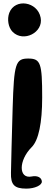

<svg xmlns="http://www.w3.org/2000/svg" viewBox="-20 -897 306 1138"><path d="M55 -258C50 -96 46 75 45 127C43 198 65 221 136 221C186 221 229 201 228 179C227 155 201 142 168 149C89 165 89 54 168 -25C209 -66 230 -169 230 -319C230 -523 221 -550 147 -550C72 -550 63 -520 55 -258ZM35 -821C21 -783 29 -734 55 -708C119 -644 238 -704 221 -792C203 -888 69 -909 35 -821Z"/></svg>

Font: Hussar Skorodowane
Style: Bold
Weight: 700
Foundry: Cannot Into Space Fonts
Version: Version 0.892